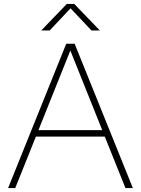

<svg xmlns="http://www.w3.org/2000/svg" viewBox="-20 -964 722 984"><path d="M21.5 0 319.5 -740H362.5L661 0H623L517 -264H164L58 0ZM177 -297H504L340.5 -705ZM191.5 -808 322.5 -944H360.5L491.5 -808H448.5L341.5 -921.5L235 -808Z"/></svg>

Font: Encode Sans SemiExpanded SemiExpanded Thin
Style: Regular
Weight: 100
Width: 6
Designer: Multiple Designers
Foundry: Impallari Type
Version: Version 3.000; ttfautohint (v1.8.3) -l 8 -r 50 -G 200 -x 14 